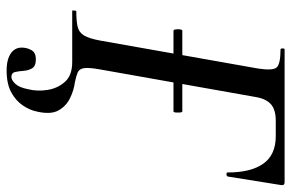

<svg xmlns="http://www.w3.org/2000/svg" viewBox="-166 -498 858 565"><g transform="rotate(90 262.5 -216.0)"><path d="M188 193Q154 193 136 179.5Q118 166 121 142Q122 130 129 118.5Q136 107 155 107Q175 107 181.5 118Q188 129 189 143.5Q190 158 192.5 168.5Q195 179 207 179Q216 179 227 167.5Q238 156 243 130Q250 102 245 72Q240 42 221 21Q202 0 163 0H12Q11 0 11.5 -6Q12 -12 13 -12Q43 -12 59.5 -16Q76 -20 85 -35Q94 -50 100 -83L182 -546Q189 -590 179 -601.5Q169 -613 126 -613Q123 -613 123 -619Q123 -625 126 -625H517Q527 -625 525 -614L500 -458Q499 -454 493 -454Q487 -454 488 -458Q488 -526 462 -562.5Q436 -599 381 -599H336Q303 -599 287 -584.5Q271 -570 266 -540L185 -83Q179 -50 181 -35.5Q183 -21 193 -16.5Q203 -12 222 -8Q246 -5 269.5 6.5Q293 18 305.5 40.5Q318 63 309 103Q305 124 291 145Q277 166 252 179.5Q227 193 188 193ZM71 -298Q68 -298 67 -304.5Q66 -311 67 -317.5Q68 -324 71 -324H308Q311 -324 311.5 -317.5Q312 -311 311.5 -304.5Q311 -298 308 -298Z"/></g></svg>

Font: Cormorant SemiBold
Style: Italic
Weight: 600
Italic angle: -10°
Designer: Christian Thalmann (Catharsis Fonts)
Foundry: Catharsis Fonts
Version: Version 4.000